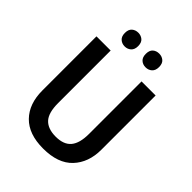

<svg xmlns="http://www.w3.org/2000/svg" viewBox="-256 -1096 1187 1187"><g transform="rotate(45 338.0 -502.5)"><path d="M596 -291Q596 -179 531 -110Q466 -41 336 -41Q210 -41 144.5 -108Q79 -175 79 -292V-765H203V-305Q203 -220 237 -184Q271 -148 339 -148Q409 -148 441 -186.5Q473 -225 473 -306V-765H596ZM188 -904Q188 -935 205 -949.5Q222 -964 246 -964Q270 -964 287 -949.5Q304 -935 304 -904Q304 -874 287 -859Q270 -844 246 -844Q222 -844 205 -859Q188 -874 188 -904ZM371 -904Q371 -935 387.5 -949.5Q404 -964 429 -964Q453 -964 470 -949.5Q487 -935 487 -904Q487 -874 470 -859Q453 -844 429 -844Q404 -844 387.5 -859Q371 -874 371 -904Z"/></g></svg>

Font: Noto Sans Tamil UI SemiCondensed SemiBold
Style: Regular
Weight: 600
Width: 4
Designer: Jelle Bosma - Monotype Design Team
Foundry: Monotype Imaging Inc.
Version: Version 2.004; ttfautohint (v1.8.4.7-5d5b)